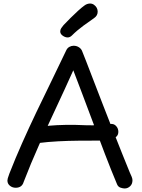

<svg xmlns="http://www.w3.org/2000/svg" viewBox="-20 -1048 806 1087"><path d="M114 -18Q109 -1 97.5 7Q86 15 69 15Q50 15 36 3.5Q22 -8 22 -26Q22 -31 24 -38.5Q26 -46 33 -65Q67 -152 105.5 -238.5Q144 -325 185.5 -412Q227 -499 270 -586.5Q313 -674 355 -763Q361 -776 372.5 -782.5Q384 -789 397 -789Q414 -789 427.5 -780Q441 -771 446 -756Q451 -744 468 -700.5Q485 -657 509 -594Q533 -531 561.5 -458Q590 -385 618.5 -312Q647 -239 672.5 -176Q698 -113 715 -71Q720 -61 725 -48.5Q730 -36 730 -28Q730 -6 716.5 6.5Q703 19 686 19Q676 19 662.5 14.5Q649 10 643 -4Q609 -85 574.5 -175Q540 -265 507 -353.5Q474 -442 445 -518.5Q416 -595 395 -650Q346 -541 296.5 -435.5Q247 -330 200.5 -226Q154 -122 114 -18ZM196 -238Q181 -237 163.5 -252Q146 -267 146 -286Q146 -299 155 -307.5Q164 -316 176.5 -321Q189 -326 200 -328Q222 -333 261 -336.5Q300 -340 352 -341Q404 -342 465 -339Q484 -338 504 -338.5Q524 -339 542.5 -340Q561 -341 576.5 -342.5Q592 -344 603 -346Q624 -349 637 -335Q650 -321 650 -302Q650 -285 639.5 -275Q629 -265 612 -260Q595 -255 576.5 -253.5Q558 -252 542 -252Q485 -252 426 -251.5Q367 -251 309.5 -248Q252 -245 196 -238ZM363 -836Q349 -836 335 -846Q321 -856 321 -870Q321 -880 327 -889Q333 -898 340 -906Q358 -925 379.5 -946.5Q401 -968 422 -987Q443 -1006 457 -1016Q466 -1023 474.5 -1025.5Q483 -1028 490 -1028Q502 -1028 512 -1021Q522 -1014 527.5 -1004Q533 -994 533 -982Q533 -959 512 -945Q491 -931 453.5 -903.5Q416 -876 387 -847Q376 -836 363 -836Z"/></svg>

Font: Playpen Sans Thai
Style: Regular
Weight: 400
Designer: Sirin Gunkloy, Laura Meseguer, Veronika Burian, José Scaglione
Foundry: TypeTogether
Version: Version 2.000